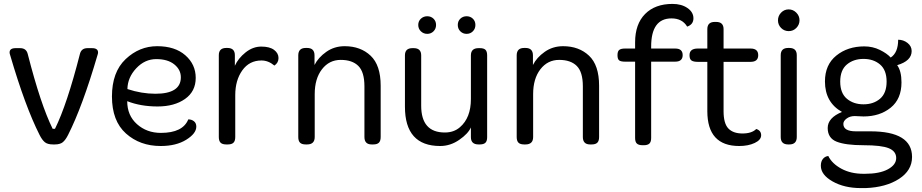

<svg xmlns="http://www.w3.org/2000/svg" viewBox="-20 -738 4709 981"><path d="M60 -492H83Q115 -492 122 -461Q188 -203 249 -80H261Q322 -203 388 -461Q395 -492 427 -492H450Q481 -492 481 -470Q481 -464 478 -456Q401 -193 328 -49Q315 -23 301 -11.5Q287 0 260 0H251Q223 0 209 -11.5Q195 -23 182 -49Q109 -193 32 -456Q29 -464 29 -470Q29 -492 60 -492Z M630 -221Q630 -148 680 -103.5Q730 -59 802 -59Q914 -59 942 -128Q959 -128 971 -118.5Q983 -109 983 -91Q983 -56 931.5 -24Q880 8 801 8Q695 8 623.5 -56Q552 -120 552 -245Q552 -370 622 -436Q692 -502 783 -502Q874 -502 927 -455.5Q980 -409 980 -340Q980 -271 925.5 -232.5Q871 -194 785 -194Q699 -194 630 -221ZM631 -283Q703 -259 774 -259Q904 -259 904 -343Q904 -382 870.5 -409Q837 -436 778.5 -436Q720 -436 676 -389Q632 -342 631 -283Z M1136 -493H1142Q1180 -493 1180 -456V-402Q1197 -440 1234.5 -470Q1272 -500 1315 -500Q1358 -500 1380.5 -483Q1403 -466 1403 -441.5Q1403 -417 1382 -403Q1351 -429 1316 -429Q1254 -429 1218 -378.5Q1182 -328 1182 -252V-38Q1182 -18 1173 -9Q1164 0 1144 0H1136Q1116 0 1107 -9Q1098 -18 1098 -38V-456Q1098 -493 1136 -493Z M1542 -493H1549Q1587 -493 1587 -455V-406Q1606 -444 1647 -473Q1688 -502 1741 -502Q1822 -502 1873.5 -453.5Q1925 -405 1925 -300V-38Q1925 -18 1916 -9Q1907 0 1887 0H1879Q1842 0 1842 -38V-297Q1842 -370 1811 -401Q1780 -432 1721 -432Q1662 -432 1625 -384Q1588 -336 1588 -257V-38Q1588 0 1549 0H1542Q1522 0 1513 -9Q1504 -18 1504 -38V-455Q1504 -493 1542 -493Z M2087 -492H2094Q2132 -492 2132 -455V-198Q2132 -61 2253 -61Q2299 -61 2330 -88Q2386 -136 2386 -232V-455Q2386 -492 2425 -492H2432Q2452 -492 2460.5 -483.5Q2469 -475 2469 -455V-37Q2469 -17 2460 -8.5Q2451 0 2431 0H2425Q2386 0 2386 -37V-87Q2372 -55 2326.5 -23.5Q2281 8 2229 8Q2049 8 2049 -193V-455Q2049 -492 2087 -492ZM2163 -565Q2144 -565 2130.5 -578Q2117 -591 2117 -610.5Q2117 -630 2130.5 -642.5Q2144 -655 2163 -655Q2182 -655 2195 -642.5Q2208 -630 2208 -610.5Q2208 -591 2195 -578Q2182 -565 2163 -565ZM2364 -565Q2345 -565 2332 -578Q2319 -591 2319 -610.5Q2319 -630 2332 -642.5Q2345 -655 2364 -655Q2383 -655 2396 -642.5Q2409 -630 2409 -610.5Q2409 -591 2396 -578Q2383 -565 2364 -565Z M2658 -493H2665Q2703 -493 2703 -455V-406Q2722 -444 2763 -473Q2804 -502 2857 -502Q2938 -502 2989.5 -453.5Q3041 -405 3041 -300V-38Q3041 -18 3032 -9Q3023 0 3003 0H2995Q2958 0 2958 -38V-297Q2958 -370 2927 -401Q2896 -432 2837 -432Q2778 -432 2741 -384Q2704 -336 2704 -257V-38Q2704 0 2665 0H2658Q2638 0 2629 -9Q2620 -18 2620 -38V-455Q2620 -493 2658 -493Z M3416 -718Q3462 -718 3492.5 -697Q3523 -676 3523 -644.5Q3523 -613 3491 -602Q3466 -644 3411 -644Q3307 -644 3307 -500V-490H3430Q3468 -490 3468 -456.5Q3468 -423 3430 -423H3307V-33Q3307 -13 3298 -4.5Q3289 4 3269 4H3264Q3243 4 3234 -4.5Q3225 -13 3225 -33V-423H3173Q3152 -423 3143.5 -429.5Q3135 -436 3135 -456Q3135 -476 3144 -483Q3153 -490 3173 -490H3225V-522Q3225 -615 3276 -666.5Q3327 -718 3416 -718Z M3632 -626H3639Q3677 -626 3677 -589V-490H3815Q3854 -490 3854 -456Q3854 -422 3815 -422H3677V-170Q3677 -107 3701.5 -81.5Q3726 -56 3773.5 -56Q3821 -56 3844 -79Q3869 -71 3869 -47Q3869 -23 3836 -7.5Q3803 8 3757 8Q3594 8 3594 -170V-422H3545Q3523 -422 3513 -429Q3503 -436 3503 -456Q3503 -490 3545 -490H3594V-589Q3594 -626 3632 -626Z M4007 -493H4013Q4051 -493 4051 -456V-38Q4051 0 4013 0H4007Q3969 0 3969 -38V-456Q3969 -493 4007 -493ZM3955 -634Q3955 -657 3971 -673.5Q3987 -690 4009.5 -690Q4032 -690 4048.5 -673.5Q4065 -657 4065 -634.5Q4065 -612 4049 -595.5Q4033 -579 4010 -579Q3987 -579 3971 -595Q3955 -611 3955 -634Z M4392 -143 4347 -145Q4323 -145 4306 -132.5Q4289 -120 4289 -105Q4289 -67 4353 -67H4427Q4640 -67 4640 64Q4640 133 4573.5 176Q4507 219 4403 223H4379Q4294 223 4234 189Q4174 155 4174 109Q4174 87 4184.5 74Q4195 61 4212 59Q4231 98 4279 124Q4327 150 4392 150H4399Q4474 150 4516.5 127Q4559 104 4559 69.5Q4559 35 4521.5 19.5Q4484 4 4392.5 4Q4301 4 4255 -14Q4209 -32 4209 -84Q4209 -136 4282 -166Q4195 -215 4195 -322Q4195 -407 4253 -454Q4311 -501 4396 -501Q4439 -501 4475.5 -483Q4512 -465 4531 -444Q4569 -469 4569 -535Q4596 -535 4617 -518.5Q4638 -502 4638 -477Q4638 -427 4564 -405Q4586 -375 4586 -317Q4586 -232 4530.5 -187.5Q4475 -143 4392 -143ZM4476.5 -408.5Q4443 -437 4392 -437Q4341 -437 4307 -408.5Q4273 -380 4273 -321Q4273 -262 4307 -233.5Q4341 -205 4392 -205Q4443 -205 4476.5 -233.5Q4510 -262 4510 -321Q4510 -380 4476.5 -408.5Z"/></svg>

Font: Merge One
Style: Regular
Weight: 400
Designer: Kosal Sen
Foundry: Philatype
Version: Version 1.001